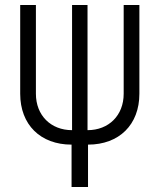

<svg xmlns="http://www.w3.org/2000/svg" viewBox="-20 -750 640 770"><path d="M267 0H333V-170C458 -170 539 -250 539 -374V-730H476V-374C476 -287 416 -228 331 -228V-730H269V-228C184 -228 124 -287 124 -374V-730H61V-374C61 -250 142 -170 267 -170Z"/></svg>

Font: JetBrains Mono ExtraLight
Style: Regular
Weight: 240
Monospace: yes
Designer: Philipp Nurullin, Konstantin Bulenkov
Foundry: JetBrains
Version: Version 2.305